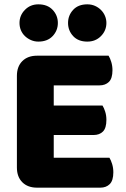

<svg xmlns="http://www.w3.org/2000/svg" viewBox="-20 -863 581 886"><path d="M58 -513Q58 -556 83 -581Q108 -606 151 -606H481Q488 -595 493.5 -577Q499 -559 499 -539Q499 -501 482.5 -485Q466 -469 439 -469H228V-376H453Q460 -365 465.5 -347.5Q471 -330 471 -310Q471 -272 455 -256Q439 -240 412 -240H228V-135H485Q492 -124 497.5 -106Q503 -88 503 -68Q503 -30 486.5 -13.5Q470 3 443 3H151Q108 3 83 -22Q58 -47 58 -90ZM70 -757Q70 -792 95 -817.5Q120 -843 157 -843Q199 -843 223 -817.5Q247 -792 247 -757Q247 -722 223 -696.5Q199 -671 157 -671Q139 -671 123 -678Q107 -685 95 -696.5Q83 -708 76.5 -723.5Q70 -739 70 -757ZM294 -757Q294 -792 317.5 -817.5Q341 -843 383 -843Q402 -843 418 -836Q434 -829 446 -817Q458 -805 464.5 -789.5Q471 -774 471 -757Q471 -722 446 -696.5Q421 -671 383 -671Q341 -671 317.5 -696.5Q294 -722 294 -757Z"/></svg>

Font: Baloo
Style: Regular
Weight: 400
Designer: Sarang Kulkarni and Ek Type
Foundry: Ek Type
Version: Version 1.100;PS 1.000;hotconv 1.0.88;makeotf.lib2.5.647800;